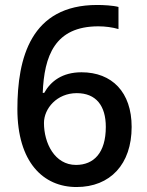

<svg xmlns="http://www.w3.org/2000/svg" viewBox="-20 -743 591 773"><path d="M288 10C424 10 510 -82 510 -232C510 -372 431 -452 308 -452C231 -452 184 -416 158 -369H152C158 -517 200 -637 376 -637C404 -637 433 -633 457 -626V-715C435 -721 396 -723 371 -723C104 -723 50 -509 50 -304C50 -90 154 10 288 10ZM286 -79C200 -79 157 -167 157 -248C157 -306 209 -368 289 -368C367 -368 406 -317 406 -232C406 -127 357 -79 286 -79Z"/></svg>

Font: Noto Sans Bengali UI Medium
Style: Regular
Weight: 500
Designer: Jelle Bosma - Monotype Design Team
Foundry: Monotype Imaging Inc.
Version: Version 2.003